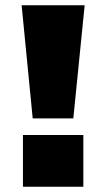

<svg xmlns="http://www.w3.org/2000/svg" viewBox="-20 -708 402 728"><path d="M104 -259 62 -688H301L258 -259ZM67 0V-196H296V0Z"/></svg>

Font: Archivo SemiBold SemiExpanded Black
Style: Regular
Weight: 900
Width: 6
Version: Version 2.001